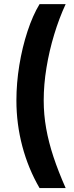

<svg xmlns="http://www.w3.org/2000/svg" viewBox="-20 -785 366 948"><path d="M61 -289.1Q61 -374.5 75.4 -462.9Q89.8 -551.3 115.7 -630.1Q141.6 -709 175.3 -764.6H304.2Q272 -695.3 247.6 -614.7Q223.1 -534.2 209.5 -450.9Q195.8 -367.7 195.8 -289.1Q195.8 -219.2 208 -150.9Q220.2 -82.5 244.1 -10.3Q268.1 62 304.2 143.6H175.3Q119.6 47.9 90.3 -62.5Q61 -172.9 61 -289.1Z"/></svg>

Font: Inter Cardless Display
Style: Bold
Weight: 700
Designer: Rasmus Andersson
Foundry: rsms
Version: Version 4.001;git-9221beed3